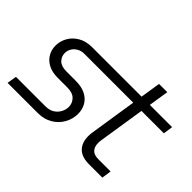

<svg xmlns="http://www.w3.org/2000/svg" viewBox="-120 -895 1152 1152"><g transform="rotate(45 455.5 -319.0)"><path d="M25 0 35 -61H285Q318 -61 340.5 -75Q363 -89 375 -111.5Q387 -134 387 -158Q387 -189 365 -211.5Q343 -234 298 -234H217Q169 -234 136.5 -251Q104 -268 87 -297Q70 -326 70 -362Q70 -399 89 -433Q108 -467 144.5 -488.5Q181 -510 234 -510H652L672 -638H742L722 -510H911L902 -449H712L667 -161Q664 -143 664 -130Q664 -98 680.5 -79.5Q697 -61 735 -61H838L829 0H716Q654 0 623.5 -31Q593 -62 593 -116Q593 -133 596 -152L642 -449H229Q202 -449 182 -437.5Q162 -426 151.5 -408Q141 -390 141 -369Q141 -340 161.5 -319Q182 -298 226 -298H304Q356 -298 389.5 -280.5Q423 -263 439.5 -233.5Q456 -204 456 -168Q456 -125 435 -86.5Q414 -48 374.5 -24Q335 0 281 0Z"/></g></svg>

Font: MuseoModerno Light
Style: Italic
Weight: 300
Italic angle: -9°
Designer: Pablo Cosgaya, Héctor Gatti, Marcela Romero, and the Authors of The MuseoModerno Project.
Foundry: Omnibus-Type Team
Version: Version 1.003